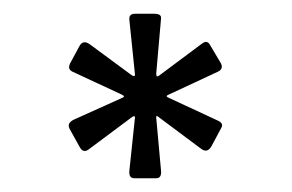

<svg xmlns="http://www.w3.org/2000/svg" viewBox="-20 -721 424 279"><path d="M168 -473 176 -549Q177 -554 172 -551L109 -504Q101 -498 96 -507L81 -534Q77 -542 87 -547L158 -579Q163 -581 156 -584L85 -617Q77 -621 83 -631L96 -655Q101 -663 110 -657L171 -612Q177 -608 176 -614L168 -692Q167 -701 176 -701H204Q215 -701 214 -694L207 -614Q207 -608 211 -611L274 -658Q281 -663 285 -656L301 -629Q305 -621 297 -617L224 -583Q220 -581 225 -579L296 -546Q305 -542 302 -536L287 -508Q281 -498 272 -505L209 -552Q207 -554 207 -550L214 -473Q215 -462 207 -462H175Q167 -462 168 -473Z"/></svg>

Font: Vivano Light
Style: Regular
Weight: 300
Designer: Joe Prince, Josias Burgherr
Version: Version 2.064;September 19, 2022;FontCreator 14.0.0.2877 64-